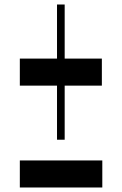

<svg xmlns="http://www.w3.org/2000/svg" viewBox="-20 -836 540 852"><path d="M267 -456H432V-576H267V-816H233V-576H68V-456H233V-216H267ZM68 -4H434V-124H68Z"/></svg>

Font: 寒蝉无机体 CompactMedium
Style: Regular
Weight: 500
Width: 3
Designer: ChillTanhei {Warren2060}; 
Source Han Sans {Ryoko NISHIZUKA 西塚涼子 (kana, bopomofo & ideographs); Paul D. Hunt (Latin, Gre
Foundry: ChillType&Adobe
Version: Version 1.000;Glyphs 3.1.1 (3135)